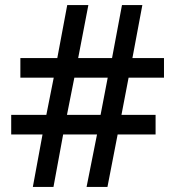

<svg xmlns="http://www.w3.org/2000/svg" viewBox="-20 -734 689 754"><path d="M485 -429 457 -283H591V-206H442L402 0H320L361 -206H228L190 0H109L147 -206H24V-283H162L191 -429H60V-506H205L244 -714H327L287 -506H420L459 -714H539L500 -506H624V-429ZM243 -283H375L403 -429H272Z"/></svg>

Font: Noto Sans Khmer UI Medium
Style: Regular
Weight: 500
Designer: Danh Hong and the Monotype Design Team
Foundry: Monotype Imaging Inc.
Version: Version 2.002; ttfautohint (v1.8.4.7-5d5b)